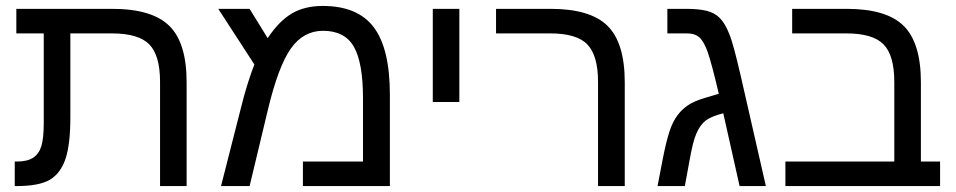

<svg xmlns="http://www.w3.org/2000/svg" viewBox="-20 -629 3233 649"><path d="M201.7 -92.8Q185.1 -43.5 148.9 -21.7Q112.8 0 35.2 0H29.8V-83H38.1Q71.8 -83 91.8 -95.7Q111.3 -108.4 119.6 -134.5Q127.9 -160.6 127.9 -213.9V-516.1H35.2V-599.1H358.9Q493.7 -599.1 552.2 -541.7Q610.8 -484.4 610.8 -351.1V0H521V-352.1Q521 -441.9 484.6 -479Q448.2 -516.1 357.9 -516.1H217.8V-231.9Q217.8 -142.1 201.7 -92.8Z M1070.8 -608.9Q1189 -608.9 1243.4 -536.9Q1297.9 -464.8 1297.9 -308.1V0H1003.9V-83H1207V-296.9Q1207 -416.5 1176.3 -470.7Q1145.5 -524.9 1071.8 -524.9Q1005.9 -524.9 963.4 -465.3Q920.4 -404.8 884.8 -254.9L823.7 0H727.1L793.9 -262.2Q805.2 -308.1 816.9 -345.2Q828.6 -382.3 839.8 -411.1L717.8 -599.1H823.7L884.8 -500Q922.9 -557.6 966.3 -583.3Q1009.8 -608.9 1070.8 -608.9Z M1532.7 -599.1V-284.2H1442.9V-599.1Z M2091.8 -351.1V0H2001.5V-352.1Q2001.5 -440.9 1965.6 -478.5Q1929.7 -516.1 1839.8 -516.1H1656.7V-599.1H1840.8Q1975.6 -599.1 2033.7 -541.5Q2091.8 -483.9 2091.8 -351.1Z M2298.8 -599.1Q2341.3 -599.1 2368.4 -592.5Q2395.5 -585.9 2413.1 -568.1Q2430.7 -550.3 2444.3 -516.1Q2451.7 -499 2461.4 -463.1Q2471.2 -427.2 2483.9 -372.1L2568.8 0H2480L2424.8 -246.1Q2383.8 -235.8 2365 -221.2Q2346.2 -206.5 2334 -177.7Q2327.6 -163.6 2322 -140.9Q2316.4 -118.2 2311 -87.9L2294.9 0H2202.6L2219.7 -88.9Q2231 -147 2242.4 -182.9Q2253.9 -218.8 2271.5 -241.2Q2285.6 -259.8 2306.2 -273.7Q2326.7 -287.6 2365.2 -298.8L2409.7 -312Q2397.5 -363.8 2388.2 -398.7Q2378.9 -433.6 2372.6 -451.7Q2359.9 -487.8 2344.7 -502Q2329.6 -516.1 2301.8 -516.1H2235.8V-599.1Z M3157.7 -83V0H2634.8V-83H3002.9V-352.1Q3002.9 -441.9 2966.6 -479Q2930.2 -516.1 2840.8 -516.1H2657.7V-599.1H2841.8Q2976.6 -599.1 3034.7 -541.5Q3092.8 -483.9 3092.8 -351.1V-83Z"/></svg>

Font: Arimo
Style: Regular
Weight: 400
Designer: Steve Matteson
Foundry: Monotype Imaging Inc.
Version: Version 1.33